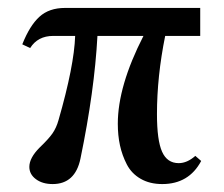

<svg xmlns="http://www.w3.org/2000/svg" viewBox="-20 -448 558 479"><path d="M111.3 11.2Q85.9 11.2 69.6 -1Q53.2 -13.2 53.2 -31.7Q53.2 -54.2 79.1 -80.1Q100.6 -100.6 110.6 -114.7Q120.6 -128.9 126 -148.4Q165 -283.7 167.5 -358.4H112.8Q74.2 -358.4 55.2 -328.1L35.6 -337.4Q54.2 -384.3 78.4 -406.2Q102.5 -428.2 142.1 -428.2H479.5V-358.4H392.1Q371.6 -257.3 371.6 -163.1Q371.6 -98.1 384.3 -69.6Q397 -41 425.8 -41Q446.8 -41 467.3 -59.1L481.9 -46.4Q451.2 11.2 384.8 11.2Q353.5 11.2 330.8 -2Q308.1 -15.1 296.4 -37.8Q284.7 -60.5 279.3 -85.4Q273.9 -110.4 273.9 -139.2Q273.9 -233.4 337.9 -358.4H223.1Q215.8 -221.7 180.7 -52.2Q167.5 11.2 111.3 11.2Z"/></svg>

Font: Elstob 14pt Medium
Style: Regular
Weight: 500
Designer: Peter S. Baker
Version: Version 1.015